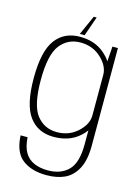

<svg xmlns="http://www.w3.org/2000/svg" viewBox="-140 -809 815 1117"><g transform="rotate(15 267.5 -251.0)"><path d="M253 230Q316.5 230 362.5 208.8Q408.5 187.5 436.5 135.8Q464.5 84 464.5 -4V-592H431.5L422.5 -467V-1.5Q422.5 111 377 156Q331.5 201 254 201Q207 201 171 185.5Q135 170 115 136.5Q95 103 91 45H49Q54 147 109 188.5Q164 230 253 230ZM235.5 4Q324.5 4 382.5 -43.2Q440.5 -90.5 440.5 -139L422.5 -175.5Q422.5 -121.5 371.5 -74.5Q320.5 -27.5 247 -27.5Q171 -27.5 125 -86.2Q79 -145 79 -297Q79 -449 125 -508Q171 -567 247 -567Q320.5 -567 371.5 -519.8Q422.5 -472.5 422.5 -419L439.5 -454.5Q439.5 -500.5 381.8 -549.5Q324 -598.5 235 -598.5Q140.5 -598.5 88.5 -528.5Q36.5 -458.5 36.5 -297Q36.5 -136 88.8 -66Q141 4 235.5 4ZM229 -614H258L299 -731.5H281.5Z"/></g></svg>

Font: Anybody UltraCondensed Thin ExtraLight
Style: Regular
Weight: 250
Version: Version 1.111